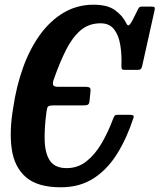

<svg xmlns="http://www.w3.org/2000/svg" viewBox="-20 -783 678 816"><path d="M36.5 -327Q49.5 -416.5 77.8 -495.2Q106 -574 149.2 -634.2Q192.5 -694.5 250 -728.8Q307.5 -763 378 -763Q437 -763 469.2 -739.5Q501.5 -716 516.5 -684.5Q522 -673.5 527 -675.5Q532 -677.5 541 -692.5L567.5 -745.5Q571 -751 573.5 -753Q576 -755 585 -755H624Q634 -755 636.5 -752Q639 -749 637 -739.5L584 -501.5Q581.5 -492 577.8 -489Q574 -486 563.5 -486H511.5Q499.5 -486 497.8 -489.8Q496 -493.5 496 -503Q498 -550.5 491.2 -591.8Q484.5 -633 464.8 -658.5Q445 -684 407.5 -684Q357.5 -684 322.2 -653.8Q287 -623.5 260.2 -570Q233.5 -516.5 209 -447Q203.5 -431.5 205.5 -422.8Q207.5 -414 228 -414H344.5Q357 -414 361.5 -410Q366 -406 364.5 -394.5L360.5 -353Q359 -342 354 -338.5Q349 -335 334 -335H208.5Q188.5 -335 184 -330Q179.5 -325 177.5 -307.5Q168 -236.5 170 -182.8Q172 -129 193.2 -98.8Q214.5 -68.5 263.5 -68.5Q311.5 -68.5 348.2 -98Q385 -127.5 412.8 -175.5Q440.5 -223.5 461 -279Q465 -288 467.8 -291.5Q470.5 -295 479.5 -295H533.5Q552 -295 547.5 -283Q520 -198 478.8 -131Q437.5 -64 378.5 -25.5Q319.5 13 238.5 13Q139.5 13 90 -30.2Q40.5 -73.5 29.8 -150.2Q19 -227 36.5 -327Z"/></svg>

Font: Besley* Condensed Semi
Style: Italic
Weight: 600
Width: 3
Italic angle: -13°
Designer: Owen Earl
Foundry: indestructible type*
Version: Version 3.000; ttfautohint (v1.8.3)